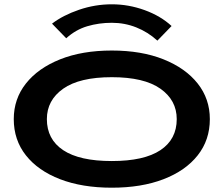

<svg xmlns="http://www.w3.org/2000/svg" viewBox="-20 -862 1040 893"><path d="M500 11Q362 11 259.5 -28.5Q157 -68 100.5 -139.5Q44 -211 44 -308Q44 -402 100.5 -473.5Q157 -545 259.5 -586Q362 -627 500 -627Q638 -627 740.5 -586Q843 -545 899.5 -473.5Q956 -402 956 -308Q956 -211 899.5 -139.5Q843 -68 740.5 -28.5Q638 11 500 11ZM500 -113Q650 -113 726 -163.5Q802 -214 802 -308Q802 -396 726 -449.5Q650 -503 500 -503Q350 -503 274 -449.5Q198 -396 198 -308Q198 -214 274 -163.5Q350 -113 500 -113ZM288 -684 222 -752Q273 -791 347.5 -816.5Q422 -842 500 -842Q578 -842 652.5 -815Q727 -788 778 -741L712 -673Q668 -713 614 -734.5Q560 -756 500 -756Q440 -756 386 -740Q332 -724 288 -684Z"/></svg>

Font: Inconsolata UltraExpanded Black
Style: Regular
Weight: 900
Width: 9
Monospace: yes
Designer: Raph Levien, Cyreal, Brenton Simpson
Foundry: Raph Levien, Cyreal, Google
Version: Version 3.001; ttfautohint (v1.8.2.53-6de2)